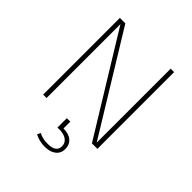

<svg xmlns="http://www.w3.org/2000/svg" viewBox="-234 -793 1150 1150"><g transform="rotate(45 341.0 -218.0)"><path d="M541.5 -649.9V-23.4L157.7 -649.9H111.3V0H140.1V-626L524.4 0H570.8V-649.9ZM436 136.2Q436 99.6 410.9 78.4Q385.7 57.1 340.8 57.1V-0.5H311.5V79.6Q315.9 79.1 320.3 78.9Q324.7 78.6 328.6 78.6Q365.7 78.6 387.9 94.7Q410.2 110.8 410.2 138.7Q410.2 189.5 338.9 189.5Q293.9 189.5 263.7 172.4L253.9 194.3Q293.9 214.4 337.9 214.4Q383.3 214.4 409.7 193.4Q436 172.4 436 136.2Z"/></g></svg>

Font: Estedad-FD-VF Thin
Style: Regular
Weight: 100
Designer: Amin Abedi
Version: Version 5.0